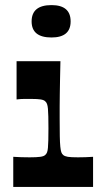

<svg xmlns="http://www.w3.org/2000/svg" viewBox="-20 -733 405 753"><path d="M32 0V-118Q48 -117 63.5 -116.5Q79 -116 96 -116Q124 -116 138 -118Q152 -120 157 -125Q162 -129 164.5 -135.5Q167 -142 168 -153.5Q169 -165 169.5 -183.5Q170 -202 170 -230Q170 -257 169.5 -276Q169 -295 168 -306.5Q167 -318 164.5 -325Q162 -332 157 -336Q152 -341 139.5 -343Q127 -345 104 -345Q88 -345 74.5 -345Q61 -345 45 -343V-493H217Q216 -454 215.5 -422.5Q215 -391 214.5 -365Q214 -339 214 -315.5Q214 -292 214 -269Q214 -226 214.5 -199.5Q215 -173 216.5 -158Q218 -143 220.5 -136Q223 -129 228 -125Q234 -120 246 -118Q258 -116 286 -116Q301 -116 315.5 -116.5Q330 -117 345 -118V0ZM182 -586Q104 -586 104 -649Q104 -713 182 -713Q257 -713 257 -649Q257 -586 182 -586Z"/></svg>

Font: Ojuju
Style: Bold
Weight: 700
Designer: Chisaokwu Joboson, Mirko Velimirovic
Foundry: Udi Foundry
Version: Version 1.000